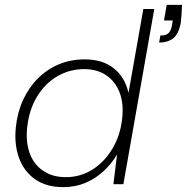

<svg xmlns="http://www.w3.org/2000/svg" viewBox="-20 -757 768 789"><path d="M240 12Q170 12 124 -20.5Q78 -53 58 -108.5Q38 -164 45 -233Q51 -294 74.5 -345.5Q98 -397 135.5 -434.5Q173 -472 221.5 -492.5Q270 -513 328 -513Q402 -513 448 -476Q494 -439 508 -375L569 -720H614L487 0H446L461 -122Q439 -85 406.5 -54.5Q374 -24 332 -6Q290 12 240 12ZM250 -29Q311 -29 360.5 -60.5Q410 -92 442.5 -147Q475 -202 482 -270Q489 -330 472 -375.5Q455 -421 417.5 -447Q380 -473 326 -473Q266 -473 215.5 -443.5Q165 -414 132.5 -360.5Q100 -307 92 -236Q85 -174 102 -127.5Q119 -81 157.5 -55Q196 -29 250 -29ZM634 -582 639 -611Q662 -611 672 -620.5Q682 -630 686 -649L690 -673H654L665 -737H728Q727 -714 726 -697.5Q725 -681 723 -664Q714 -616 691 -599Q668 -582 634 -582Z"/></svg>

Font: DM Sans 17pt ExtraLight
Style: Italic
Weight: 250
Italic angle: -10°
Version: Version 4.004;gftools[0.9.30]